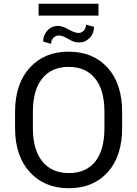

<svg xmlns="http://www.w3.org/2000/svg" viewBox="-20 -997 735 1027"><path d="M633.3 -397.9V-312.5Q633.3 -161.6 556.2 -75.9Q479 9.8 347.7 9.8Q218.3 9.8 139.4 -76.4Q60.5 -162.6 60.5 -312.5V-397.9Q60.5 -548.3 138.9 -634.5Q217.3 -720.7 346.7 -720.7Q478 -720.7 555.7 -634.8Q633.3 -548.8 633.3 -397.9ZM538.6 -312.5V-398.9Q538.6 -516.1 488.5 -577.6Q438.5 -639.2 346.7 -639.2Q256.3 -639.2 206.1 -577.4Q155.8 -515.6 155.8 -398.9V-312.5Q155.8 -195.8 206.5 -133.5Q257.3 -71.3 347.7 -71.3Q440.4 -71.3 489.5 -132.8Q538.6 -194.3 538.6 -312.5ZM439.9 -865.2 482.9 -853.5Q482.9 -818.8 460 -794.4Q437 -770 403.3 -770Q380.9 -770 362.5 -779.3Q344.2 -788.6 327.9 -797.9Q311.5 -807.1 293.9 -807.1Q276.9 -807.1 265.1 -794.4Q253.4 -781.7 253.4 -762.7L210.9 -774.4Q210.9 -809.1 233.6 -833.7Q256.3 -858.4 291 -858.4Q313.5 -858.4 346.7 -839.6Q379.9 -820.8 399.9 -820.8Q416.5 -820.8 428.2 -833.5Q439.9 -846.2 439.9 -865.2ZM506.8 -977.1V-913.6H186.5V-977.1Z"/></svg>

Font: Bert Sans Medium
Style: Regular
Weight: 500
Designer: Christian Robertson, Adam Twardoch, & Cristiano Sobral
Foundry: Google
Version: Version 12.135;January 10, 2020;FontCreator 12.0.0.2547 64-b